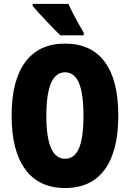

<svg xmlns="http://www.w3.org/2000/svg" viewBox="-20 -947 661 977"><path d="M582 -357.9Q582 -178.2 512.9 -84.2Q443.8 9.8 311 9.8Q178.7 9.8 108.9 -84.7Q39.1 -179.2 39.1 -358.9Q39.1 -537.6 108.6 -631.3Q178.2 -725.1 311 -725.1Q444.3 -725.1 513.2 -632.1Q582 -539.1 582 -357.9ZM215.8 -357.9Q215.8 -139.2 311 -139.2Q358.9 -139.2 381.8 -192.4Q404.8 -245.6 404.8 -357.9Q404.8 -471.2 381.6 -525.1Q358.4 -579.1 311 -579.1Q215.8 -579.1 215.8 -357.9ZM328.1 -927.2Q336.4 -907.7 351.6 -878.7Q366.7 -849.6 381.8 -822.5Q397 -795.4 405.8 -781.2V-767.1H287.1Q274.9 -778.3 255.4 -798.6Q235.8 -818.8 214.1 -841.6Q192.4 -864.3 174.1 -884.8Q155.8 -905.3 146 -917V-927.2Z"/></svg>

Font: Open Sans Condensed ExtraBold
Style: Regular
Weight: 800
Width: 3
Designer: Monotype Design Team
Foundry: Monotype Imaging Inc.
Version: Version 3.000; ttfautohint (v1.8.4)